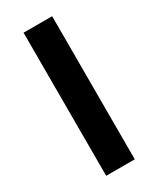

<svg xmlns="http://www.w3.org/2000/svg" viewBox="-190 -801 711 861"><g transform="rotate(-30 165.0 -370.5)"><path d="M91 0H239V-741H91Z"/></g></svg>

Font: Source Han Sans JP
Style: Bold
Weight: 700
Designer: Ryoko NISHIZUKA 西塚涼子 (kana, bopomofo & ideographs); Paul D. Hunt (Latin, Greek & Cyrillic); Sandoll Communications 산돌커뮤니
Foundry: Adobe
Version: Version 2.002;hotconv 1.0.116;makeotfexe 2.5.65601